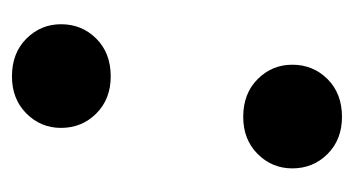

<svg xmlns="http://www.w3.org/2000/svg" viewBox="-152 -416 578 313"><g transform="rotate(-90 136.5 -260.0)"><path d="M102 9Q65 9 41.5 -14.5Q18 -38 18 -72Q18 -105 41.5 -128.5Q65 -152 102 -152Q140 -152 163.5 -128.5Q187 -105 187 -72Q187 -38 163.5 -14.5Q140 9 102 9ZM168 -368Q131 -368 107.5 -391.5Q84 -415 84 -449Q84 -482 107.5 -505.5Q131 -529 168 -529Q206 -529 229.5 -505.5Q253 -482 253 -449Q253 -415 229.5 -391.5Q206 -368 168 -368Z"/></g></svg>

Font: DM Sans 11pt ExtraBold
Style: Italic
Weight: 800
Italic angle: -10°
Version: Version 4.004;gftools[0.9.30]